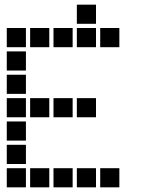

<svg xmlns="http://www.w3.org/2000/svg" viewBox="-20 -811 640 822"><path d="M310 -791Q309 -791 309 -791Q309 -791 309 -790V-710Q309 -709 309 -709Q309 -709 310 -709H390Q391 -709 391 -709Q391 -709 391 -710V-790Q391 -791 391 -791Q391 -791 390 -791ZM10 -691Q9 -691 9 -691Q9 -691 9 -690V-610Q9 -609 9 -609Q9 -609 10 -609H90Q91 -609 91 -609Q91 -609 91 -610V-690Q91 -691 91 -691Q91 -691 90 -691ZM110 -691Q109 -691 109 -691Q109 -691 109 -690V-610Q109 -609 109 -609Q109 -609 110 -609H190Q191 -609 191 -609Q191 -609 191 -610V-690Q191 -691 191 -691Q191 -691 190 -691ZM210 -691Q209 -691 209 -691Q209 -691 209 -690V-610Q209 -609 209 -609Q209 -609 210 -609H290Q291 -609 291 -609Q291 -609 291 -610V-690Q291 -691 291 -691Q291 -691 290 -691ZM310 -691Q309 -691 309 -691Q309 -691 309 -690V-610Q309 -609 309 -609Q309 -609 310 -609H390Q391 -609 391 -609Q391 -609 391 -610V-690Q391 -691 391 -691Q391 -691 390 -691ZM410 -691Q409 -691 409 -691Q409 -691 409 -690V-610Q409 -609 409 -609Q409 -609 410 -609H490Q491 -609 491 -609Q491 -609 491 -610V-690Q491 -691 491 -691Q491 -691 490 -691ZM10 -591Q9 -591 9 -591Q9 -591 9 -590V-510Q9 -509 9 -509Q9 -509 10 -509H90Q91 -509 91 -509Q91 -509 91 -510V-590Q91 -591 91 -591Q91 -591 90 -591ZM10 -491Q9 -491 9 -491Q9 -491 9 -490V-410Q9 -409 9 -409Q9 -409 10 -409H90Q91 -409 91 -409Q91 -409 91 -410V-490Q91 -491 91 -491Q91 -491 90 -491ZM10 -391Q9 -391 9 -391Q9 -391 9 -390V-310Q9 -309 9 -309Q9 -309 10 -309H90Q91 -309 91 -309Q91 -309 91 -310V-390Q91 -391 91 -391Q91 -391 90 -391ZM110 -391Q109 -391 109 -391Q109 -391 109 -390V-310Q109 -309 109 -309Q109 -309 110 -309H190Q191 -309 191 -309Q191 -309 191 -310V-390Q191 -391 191 -391Q191 -391 190 -391ZM210 -391Q209 -391 209 -391Q209 -391 209 -390V-310Q209 -309 209 -309Q209 -309 210 -309H290Q291 -309 291 -309Q291 -309 291 -310V-390Q291 -391 291 -391Q291 -391 290 -391ZM310 -391Q309 -391 309 -391Q309 -391 309 -390V-310Q309 -309 309 -309Q309 -309 310 -309H390Q391 -309 391 -309Q391 -309 391 -310V-390Q391 -391 391 -391Q391 -391 390 -391ZM10 -291Q9 -291 9 -291Q9 -291 9 -290V-210Q9 -209 9 -209Q9 -209 10 -209H90Q91 -209 91 -209Q91 -209 91 -210V-290Q91 -291 91 -291Q91 -291 90 -291ZM10 -191Q9 -191 9 -191Q9 -191 9 -190V-110Q9 -109 9 -109Q9 -109 10 -109H90Q91 -109 91 -109Q91 -109 91 -110V-190Q91 -191 91 -191Q91 -191 90 -191ZM10 -91Q9 -91 9 -91Q9 -91 9 -90V-10Q9 -9 9 -9Q9 -9 10 -9H90Q91 -9 91 -9Q91 -9 91 -10V-90Q91 -91 91 -91Q91 -91 90 -91ZM110 -91Q109 -91 109 -91Q109 -91 109 -90V-10Q109 -9 109 -9Q109 -9 110 -9H190Q191 -9 191 -9Q191 -9 191 -10V-90Q191 -91 191 -91Q191 -91 190 -91ZM210 -91Q209 -91 209 -91Q209 -91 209 -90V-10Q209 -9 209 -9Q209 -9 210 -9H290Q291 -9 291 -9Q291 -9 291 -10V-90Q291 -91 291 -91Q291 -91 290 -91ZM310 -91Q309 -91 309 -91Q309 -91 309 -90V-10Q309 -9 309 -9Q309 -9 310 -9H390Q391 -9 391 -9Q391 -9 391 -10V-90Q391 -91 391 -91Q391 -91 390 -91ZM410 -91Q409 -91 409 -91Q409 -91 409 -90V-10Q409 -9 409 -9Q409 -9 410 -9H490Q491 -9 491 -9Q491 -9 491 -10V-90Q491 -91 491 -91Q491 -91 490 -91Z"/></svg>

Font: Doto Black ExtraBold
Style: Regular
Weight: 800
Monospace: yes
Version: Version 1.000